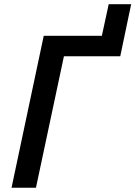

<svg xmlns="http://www.w3.org/2000/svg" viewBox="-20 -882 636 902"><path d="M185.5 -713.9H458.5L490.7 -862.3H596.2L544.9 -617.7H280.3L148.9 0H34.2Z"/></svg>

Font: Viking Open Sans Light
Style: Bold Italic
Weight: 600
Italic angle: -12°
Foundry: Ascender Corporation
Version: Version 2.000